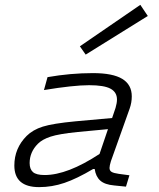

<svg xmlns="http://www.w3.org/2000/svg" viewBox="-20 -766 654 791"><path d="M309.1 -575.2 558.1 -746.1 588.9 -700.2 333 -541ZM437 -102.1Q431.2 -83.5 431.2 -74.2Q431.2 -63 439.7 -57.9Q448.2 -52.7 469.2 -49.8L513.2 -43.9L499 2.9L450.2 -2Q411.6 -5.4 393.1 -22Q374.5 -38.6 370.1 -69.8H363.8Q296.4 -29.8 245.4 -12.5Q194.3 4.9 141.1 4.9Q39.1 4.9 39.1 -84Q39.1 -155.3 89.8 -206.1Q115.2 -231.4 156.5 -244.4Q197.8 -257.3 290 -266.1L441.9 -279.8L456.1 -321.8Q461.9 -341.8 461.9 -356Q461.9 -386.2 435.3 -400.6Q408.7 -415 347.2 -415Q282.7 -415 161.1 -395L175.8 -448.2Q270.5 -464.8 362.8 -464.8Q444.8 -464.8 483.9 -440.9Q522.9 -417 522.9 -369.1Q522.9 -343.3 514.2 -318.8ZM164.1 -44.9Q257.8 -44.9 390.1 -131.8L424.8 -233.9L299.8 -222.2Q222.7 -214.4 188.5 -203.1Q154.3 -191.9 136.2 -173.8Q102.1 -139.6 102.1 -94.2Q102.1 -69.3 115.7 -57.1Q129.4 -44.9 164.1 -44.9Z"/></svg>

Font: IntelOne Mono Light
Style: Italic
Weight: 300
Italic angle: -16°
Designer: Fred Shallcrass
Foundry: Frere-Jones Type LLC
Version: Version 1.200;hotconv 1.1.0;makeotfexe 2.6.0;FJTRelease1.2